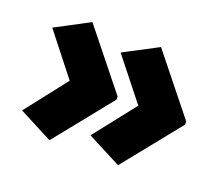

<svg xmlns="http://www.w3.org/2000/svg" viewBox="-88 -650 857 739"><g transform="rotate(20 340.5 -281.0)"><path d="M645 -274 456 -39 317 -111 451 -281 317 -450 456 -523 645 -287ZM364 -274 175 -39 37 -111 170 -281 37 -450 175 -523 364 -287Z"/></g></svg>

Font: Noto Sans Meetei Mayek Black
Style: Regular
Weight: 900
Designer: Monotype Design Team and Neelakash Kshetrimayum
Foundry: Monotype Imaging Inc.
Version: Version 2.002; ttfautohint (v1.8.4.7-5d5b)